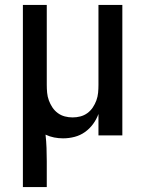

<svg xmlns="http://www.w3.org/2000/svg" viewBox="-20 -550 590 780"><path d="M73 210V-530H170V-205Q170 -189 171.5 -173Q173 -157 178.5 -142Q184 -127 193 -113.5Q202 -100 215 -90.5Q228 -81 243.5 -77Q259 -73 275 -73Q291 -73 306.5 -77Q322 -81 335 -90.5Q348 -100 357 -113.5Q366 -127 371.5 -142Q377 -157 378.5 -173Q380 -189 380 -205V-530H477V0H380V-87Q372 -65 358 -46Q344 -27 325 -13.5Q306 0 283 6Q260 12 236 12Q218 12 200 8.5Q182 5 165 -3Q168 24 169 51Q170 78 170 105V210Z"/></svg>

Font: Lode Dark
Style: Bold
Weight: 700
Monospace: yes
Designer: Belleve Invis
Foundry: Belleve Invis
Version: Version 29.2.0; ttfautohint (v1.8.3)